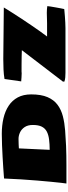

<svg xmlns="http://www.w3.org/2000/svg" viewBox="670 -1420 761 2141"><g transform="rotate(-90 1050.5 -349.5)"><path d="M74.7 10.7Q77.1 -3.4 82.3 -48.6Q87.4 -93.8 94 -162.1Q100.6 -230.5 107.7 -315.2Q114.7 -399.9 120.8 -494.1Q127 -588.4 130.4 -684.6Q130.4 -684.6 162.8 -687.3Q195.3 -689.9 249.3 -693.6Q303.2 -697.3 369.1 -700.9Q435.1 -704.6 502.4 -707.3Q569.8 -710 628.4 -710Q721.7 -710 801.8 -691.4Q881.8 -672.9 941.7 -633.3Q1001.5 -593.8 1034.9 -531.7Q1068.4 -469.7 1068.4 -382.3Q1068.4 -270.5 1037.6 -199.5Q1006.8 -128.4 951.9 -87.9Q897 -47.4 824.2 -28.8Q751.5 -10.3 667 -3.7Q582.5 2.9 493.2 6.8Q439.9 8.8 387 9.8Q334 10.7 281.2 10.7ZM450.2 -175.8Q515.6 -176.3 566.9 -182.9Q618.2 -189.5 654.1 -208.3Q689.9 -227.1 708.7 -264.2Q727.5 -301.3 727.5 -363.3Q727.5 -419.9 703.6 -455.3Q679.7 -490.7 644 -507.1Q608.4 -523.4 572.3 -523.4Q544.9 -523.4 512 -522Q479 -520.5 466.3 -519.5ZM1308.6 0Q1283.2 0 1257.8 -2.2Q1232.4 -4.4 1210.9 -12.2L1211.4 -28.8L1561.5 -486.3Q1533.2 -487.8 1489.5 -488.5Q1445.8 -489.3 1400.6 -489.5Q1355.5 -489.7 1322.3 -489.7Q1317.4 -489.7 1313.2 -489Q1309.1 -488.3 1304.2 -488.3Q1281.2 -488.3 1258.1 -490.2Q1234.9 -492.2 1213.4 -493.7L1240.2 -679.7Q1290.5 -688.5 1347.7 -690.9Q1404.8 -693.4 1461.9 -693.4Q1606.9 -693.4 1750.2 -690.4Q1893.6 -687.5 2037.6 -687.5Q2032.7 -678.7 2014.6 -649.7Q1996.6 -620.6 1969.5 -578.1Q1942.4 -535.6 1909.4 -485.8Q1876.5 -436 1841.8 -384.8Q1807.1 -333.5 1774.2 -287.1Q1741.2 -240.7 1713.9 -205.1H1861.8Q1891.6 -205.1 1920.2 -206.5Q1948.7 -208 1978 -208Q1998 -208 2017.1 -206.5Q2036.1 -205.1 2052.7 -202.6Q2052.7 -195.3 2048.6 -168.7Q2044.4 -142.1 2038.6 -109.6Q2032.7 -77.1 2027.6 -49.8Q2022.5 -22.5 2020 -13.7Q2015.6 -13.2 1992.9 -11Q1970.2 -8.8 1937.5 -6.3Q1904.8 -3.9 1870.1 -2Q1835.4 0 1806.6 0Z"/></g></svg>

Font: Seymour One
Style: Regular
Weight: 400
Designer: Vernon Adams
Foundry: Vernon Adams
Version: Version 1.100; ttfautohint (v1.8.4.7-5d5b);gftools[0.9.33]